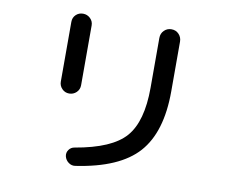

<svg xmlns="http://www.w3.org/2000/svg" viewBox="-83 -844 1166 983"><g transform="rotate(10 500.0 -352.5)"><path d="M731.4 -740.2Q754.9 -740.2 770 -724.1Q785.2 -708 785.2 -685.5V-426.8Q785.2 -214.8 689 -106.9Q592.8 1 367.2 34.2Q348.6 37.1 332.5 25.4Q316.4 13.7 311.5 -5.9Q307.6 -24.4 318.4 -39.6Q329.1 -54.7 347.7 -57.6Q537.1 -89.8 607.4 -170.4Q677.7 -251 677.7 -426.8V-685.5Q677.7 -709 693.4 -724.6Q709 -740.2 731.4 -740.2ZM219.7 -377.9V-688.5Q219.7 -710.9 234.9 -725.6Q250 -740.2 272 -740.2Q293.9 -740.2 309.6 -725.1Q325.2 -710 325.2 -688.5V-377.9Q325.2 -355.5 309.6 -340.3Q293.9 -325.2 272 -325.2Q250 -325.2 234.9 -340.8Q219.7 -356.4 219.7 -377.9Z"/></g></svg>

Font: Rounded Mgen+ 2p medium
Style: Regular
Weight: 500
Designer: [Source Han Sans]
Ryoko NISHIZUKA  (kana & ideographs); Paul D. Hunt (Latin, Greek & Cyrillic); Wenlong ZHANG  (bopomofo
Version: Version 1.059.20150602